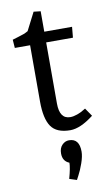

<svg xmlns="http://www.w3.org/2000/svg" viewBox="-95 -648 534 953"><g transform="rotate(-10 172.0 -171.0)"><path d="M314 -83 342 -42Q275 10 224 10Q155 10 127.5 -30Q100 -70 100 -156V-440H23L20 -482Q29 -485 48 -490.5Q67 -496 78.5 -500.5Q90 -505 100 -511L146 -601L181 -597V-494H321L316 -440H181V-132Q181 -54 235 -54Q251 -54 270.5 -61Q290 -68 302 -76ZM158 116Q158 89 173 73.5Q188 58 208 58Q260 58 260 124Q260 148 248 182Q236 216 224 238L213 259L176 247Q191 194 191 168Q158 155 158 116Z"/></g></svg>

Font: Andada
Style: Regular
Weight: 400
Designer: Carolina Giovagnoli
Foundry: Carolina Giovagnoli
Version: Version 1.003